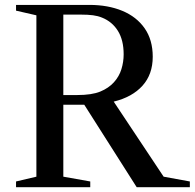

<svg xmlns="http://www.w3.org/2000/svg" viewBox="-20 -782 813 802"><path d="M47 0V-24L132 -44V-718L47 -737.5V-761.5H353.5Q431 -761.5 490.8 -736.8Q550.5 -712 584.2 -663.8Q618 -615.5 618 -545Q618 -471.5 575.2 -424Q532.5 -376.5 455 -357.5L663.5 -44L773 -24V0H551L332 -344.5H244.5V-44L357 -24V0ZM244.5 -385H302.5Q363.5 -385 398.8 -399.5Q434 -414 456 -438.5Q478 -463 487.2 -493.2Q496.5 -523.5 496.5 -555Q496.5 -614.5 472.5 -653Q448.5 -691.5 406 -708.5Q389 -715.5 368.5 -718.2Q348 -721 317 -721H244.5Z"/></svg>

Font: Libre Caslon Text
Style: Regular
Weight: 400
Designer: Pablo Impallari, Rodrigo Fuenzalida, Katja Schimmel
Foundry: Pablo Impallari, Rodrigo Fuenzalida
Version: Version 2.000